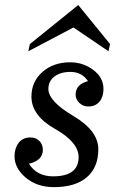

<svg xmlns="http://www.w3.org/2000/svg" viewBox="-20 -749 485 781"><path d="M199.7 12.2Q130.4 12.2 84.7 -26.4Q39.1 -64.9 39.1 -113.8Q39.1 -146 55.9 -168Q72.8 -189.9 104 -189.9Q126.5 -189.9 140.4 -175.5Q154.3 -161.1 154.3 -139.2Q154.3 -96.2 97.7 -83Q129.9 -31.7 195.8 -31.7Q299.8 -31.7 299.8 -109.9Q299.8 -170.4 203.9 -224.6Q107.9 -278.8 107.9 -356Q107.9 -417 152.6 -456.3Q197.3 -495.6 265.6 -495.6Q317.9 -495.6 359.4 -464.6Q400.9 -433.6 400.9 -386.7Q400.9 -355.5 384.8 -335.7Q368.7 -315.9 338.9 -315.9Q318.4 -315.9 303 -330.1Q287.6 -344.2 287.6 -363.8Q287.6 -406.2 337.9 -418.9Q313 -456.5 266.6 -456.5Q226.1 -456.5 201.4 -437.7Q176.8 -418.9 176.8 -387.2Q176.8 -337.4 278.3 -277.3Q379.9 -217.3 379.9 -142.1Q379.9 -67.9 333 -27.8Q286.1 12.2 199.7 12.2ZM421.4 -540.5 278.8 -637.2 95.2 -540.5 101.6 -569.8 298.3 -728.5 427.7 -569.8Z"/></svg>

Font: Munson
Style: Italic
Weight: 400
Italic angle: -12°
Designer: Paul James MIller
Foundry: High-Logic / Made with FontCreator
Version: Version 2.10;May 5, 2019;FontCreator 11.5.0.2430 64-bit